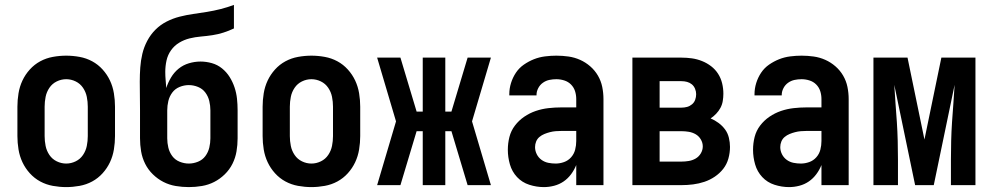

<svg xmlns="http://www.w3.org/2000/svg" viewBox="-20 -755 4040 783"><path d="M250 8Q223 8 195.5 3Q168 -2 144 -15Q120 -28 101.5 -48.5Q83 -69 71.5 -93.5Q60 -118 55.5 -145.5Q51 -173 51 -200V-320Q51 -347 55.5 -374.5Q60 -402 71.5 -426.5Q83 -451 101.5 -471.5Q120 -492 144 -505Q168 -518 195.5 -523Q223 -528 250 -528Q277 -528 304.5 -523Q332 -518 356 -505Q380 -492 398.5 -471.5Q417 -451 428.5 -426.5Q440 -402 444.5 -374.5Q449 -347 449 -320V-200Q449 -173 444.5 -145.5Q440 -118 428.5 -93.5Q417 -69 398.5 -48.5Q380 -28 356 -15Q332 -2 304.5 3Q277 8 250 8ZM250 -88Q270 -88 288.5 -97Q307 -106 318.5 -123Q330 -140 334 -160Q338 -180 338 -200V-320Q338 -340 334 -360Q330 -380 318.5 -397Q307 -414 288.5 -423Q270 -432 250 -432Q230 -432 211.5 -423Q193 -414 181.5 -397Q170 -380 166 -360Q162 -340 162 -320V-200Q162 -180 166 -160Q170 -140 181.5 -123Q193 -106 211.5 -97Q230 -88 250 -88Z M750 8Q723 8 696.5 3.5Q670 -1 646.5 -13Q623 -25 603.5 -44Q584 -63 572 -87Q560 -111 555.5 -137.5Q551 -164 551 -191V-305Q551 -335 550.5 -364Q550 -393 550 -422Q550 -451 552 -479.5Q554 -508 560.5 -535.5Q567 -563 580.5 -588.5Q594 -614 614 -634Q634 -654 659.5 -667Q685 -680 712.5 -687Q740 -694 768 -698Q796 -702 824 -706.5Q852 -711 879.5 -718Q907 -725 934 -735V-639Q913 -629 891 -622Q869 -615 846 -611.5Q823 -608 799.5 -606Q776 -604 753.5 -598.5Q731 -593 711 -581Q691 -569 677.5 -550Q664 -531 659 -508Q654 -485 654 -462Q654 -445 655.5 -428.5Q657 -412 658 -396Q665 -418 677.5 -439Q690 -460 708.5 -475Q727 -490 750.5 -497Q774 -504 798 -504Q821 -504 844 -497.5Q867 -491 885.5 -476Q904 -461 916.5 -441Q929 -421 936.5 -398.5Q944 -376 946.5 -352.5Q949 -329 949 -305V-191Q949 -164 944.5 -137.5Q940 -111 928 -87Q916 -63 896.5 -44Q877 -25 853.5 -13Q830 -1 803.5 3.5Q777 8 750 8ZM750 -88Q769 -88 787.5 -95.5Q806 -103 817.5 -118.5Q829 -134 833.5 -153Q838 -172 838 -191V-305Q838 -324 833.5 -343Q829 -362 817.5 -377.5Q806 -393 787.5 -400.5Q769 -408 750 -408Q731 -408 712.5 -400.5Q694 -393 682.5 -377.5Q671 -362 666.5 -343Q662 -324 662 -305V-191Q662 -172 666.5 -153Q671 -134 682.5 -118.5Q694 -103 712.5 -95.5Q731 -88 750 -88Z M1250 8Q1223 8 1195.5 3Q1168 -2 1144 -15Q1120 -28 1101.5 -48.5Q1083 -69 1071.5 -93.5Q1060 -118 1055.5 -145.5Q1051 -173 1051 -200V-320Q1051 -347 1055.5 -374.5Q1060 -402 1071.5 -426.5Q1083 -451 1101.5 -471.5Q1120 -492 1144 -505Q1168 -518 1195.5 -523Q1223 -528 1250 -528Q1277 -528 1304.5 -523Q1332 -518 1356 -505Q1380 -492 1398.5 -471.5Q1417 -451 1428.5 -426.5Q1440 -402 1444.5 -374.5Q1449 -347 1449 -320V-200Q1449 -173 1444.5 -145.5Q1440 -118 1428.5 -93.5Q1417 -69 1398.5 -48.5Q1380 -28 1356 -15Q1332 -2 1304.5 3Q1277 8 1250 8ZM1250 -88Q1270 -88 1288.5 -97Q1307 -106 1318.5 -123Q1330 -140 1334 -160Q1338 -180 1338 -200V-320Q1338 -340 1334 -360Q1330 -380 1318.5 -397Q1307 -414 1288.5 -423Q1270 -432 1250 -432Q1230 -432 1211.5 -423Q1193 -414 1181.5 -397Q1170 -380 1166 -360Q1162 -340 1162 -320V-200Q1162 -180 1166 -160Q1170 -140 1181.5 -123Q1193 -106 1211.5 -97Q1230 -88 1250 -88Z M1518 0 1595 -260 1518 -520H1613L1679 -300H1704V-520H1796V-300H1821L1887 -520H1982L1905 -260L1982 0H1887L1821 -220H1796V0H1704V-220H1679L1613 0Z M2198 8Q2168 8 2138.5 -1.5Q2109 -11 2088.5 -33Q2068 -55 2059.5 -84.5Q2051 -114 2051 -144Q2051 -171 2057.5 -196.5Q2064 -222 2080 -243Q2096 -264 2118 -279Q2140 -294 2165 -302.5Q2190 -311 2216.5 -314Q2243 -317 2269 -317H2330V-351Q2330 -368 2325 -383.5Q2320 -399 2308.5 -410.5Q2297 -422 2281 -427Q2265 -432 2249 -432Q2234 -432 2220 -429Q2206 -426 2194 -417.5Q2182 -409 2175 -395.5Q2168 -382 2168 -368V-366H2057V-371Q2057 -394 2064 -416.5Q2071 -439 2084 -458.5Q2097 -478 2116.5 -491.5Q2136 -505 2157.5 -513.5Q2179 -522 2202.5 -525Q2226 -528 2249 -528Q2274 -528 2298.5 -524.5Q2323 -521 2345.5 -511Q2368 -501 2387 -484.5Q2406 -468 2418.5 -446.5Q2431 -425 2436 -400.5Q2441 -376 2441 -351V0H2330V-82Q2322 -62 2309 -44.5Q2296 -27 2278.5 -15Q2261 -3 2240 2.5Q2219 8 2198 8ZM2246 -88Q2263 -88 2280 -94Q2297 -100 2309 -113.5Q2321 -127 2325.5 -144.5Q2330 -162 2330 -180V-221H2269Q2257 -221 2245.5 -220Q2234 -219 2222.5 -216Q2211 -213 2200 -208.5Q2189 -204 2180 -196.5Q2171 -189 2166.5 -178Q2162 -167 2162 -155Q2162 -140 2169 -126Q2176 -112 2188.5 -103Q2201 -94 2216 -91Q2231 -88 2246 -88Z M2559 0V-520H2759Q2781 -520 2802 -517Q2823 -514 2843 -506Q2863 -498 2880 -485Q2897 -472 2908.5 -454Q2920 -436 2925 -415Q2930 -394 2930 -373Q2930 -358 2927.5 -343Q2925 -328 2918 -315Q2911 -302 2900.5 -291Q2890 -280 2878 -272Q2895 -265 2910.5 -253.5Q2926 -242 2937 -227Q2948 -212 2952.5 -193Q2957 -174 2957 -156Q2957 -132 2950.5 -108.5Q2944 -85 2929.5 -66.5Q2915 -48 2895 -34.5Q2875 -21 2852.5 -13.5Q2830 -6 2806.5 -3Q2783 0 2759 0ZM2670 -316H2759Q2771 -316 2782 -319Q2793 -322 2802 -329.5Q2811 -337 2815 -348Q2819 -359 2819 -371Q2819 -382 2814.5 -393Q2810 -404 2801.5 -411Q2793 -418 2782 -421Q2771 -424 2759 -424H2670ZM2670 -96H2759Q2774 -96 2789 -98.5Q2804 -101 2817 -108.5Q2830 -116 2838 -129.5Q2846 -143 2846 -158Q2846 -173 2838 -186.5Q2830 -200 2817 -207.5Q2804 -215 2789 -217.5Q2774 -220 2759 -220H2670Z M3198 8Q3168 8 3138.5 -1.5Q3109 -11 3088.5 -33Q3068 -55 3059.5 -84.5Q3051 -114 3051 -144Q3051 -171 3057.5 -196.5Q3064 -222 3080 -243Q3096 -264 3118 -279Q3140 -294 3165 -302.5Q3190 -311 3216.5 -314Q3243 -317 3269 -317H3330V-351Q3330 -368 3325 -383.5Q3320 -399 3308.5 -410.5Q3297 -422 3281 -427Q3265 -432 3249 -432Q3234 -432 3220 -429Q3206 -426 3194 -417.5Q3182 -409 3175 -395.5Q3168 -382 3168 -368V-366H3057V-371Q3057 -394 3064 -416.5Q3071 -439 3084 -458.5Q3097 -478 3116.5 -491.5Q3136 -505 3157.5 -513.5Q3179 -522 3202.5 -525Q3226 -528 3249 -528Q3274 -528 3298.5 -524.5Q3323 -521 3345.5 -511Q3368 -501 3387 -484.5Q3406 -468 3418.5 -446.5Q3431 -425 3436 -400.5Q3441 -376 3441 -351V0H3330V-82Q3322 -62 3309 -44.5Q3296 -27 3278.5 -15Q3261 -3 3240 2.5Q3219 8 3198 8ZM3246 -88Q3263 -88 3280 -94Q3297 -100 3309 -113.5Q3321 -127 3325.5 -144.5Q3330 -162 3330 -180V-221H3269Q3257 -221 3245.5 -220Q3234 -219 3222.5 -216Q3211 -213 3200 -208.5Q3189 -204 3180 -196.5Q3171 -189 3166.5 -178Q3162 -167 3162 -155Q3162 -140 3169 -126Q3176 -112 3188.5 -103Q3201 -94 3216 -91Q3231 -88 3246 -88Z M3542 0V-520H3681L3750 -186L3819 -520H3958V0H3858V-104Q3858 -142 3859 -180.5Q3860 -219 3862.5 -257Q3865 -295 3868 -333Q3871 -371 3873 -409L3788 0H3712L3627 -409Q3629 -371 3632 -333Q3635 -295 3637.5 -257Q3640 -219 3641 -180.5Q3642 -142 3642 -104V0Z"/></svg>

Font: Iosevka
Style: Bold
Weight: 700
Monospace: yes
Designer: Belleve Invis
Foundry: Belleve Invis
Version: Version 32.5.0; ttfautohint (v1.8.4)